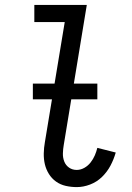

<svg xmlns="http://www.w3.org/2000/svg" viewBox="-20 -755 540 783"><path d="M293 8Q270 8 248 3Q226 -2 208.5 -14.5Q191 -27 179.5 -45.5Q168 -64 163 -85Q158 -106 158.5 -129.5Q159 -153 163 -175L244 -665H120V-735H334L240 -164Q237 -147 236.5 -129.5Q236 -112 242 -96.5Q248 -81 261.5 -71.5Q275 -62 293 -62Q309 -62 324 -70.5Q339 -79 349.5 -92.5Q360 -106 366.5 -121Q373 -136 377 -152L452 -133Q444 -105 430.5 -79.5Q417 -54 396 -33.5Q375 -13 347.5 -2.5Q320 8 293 8ZM114 -350V-414H377V-350Z"/></svg>

Font: Iosevka Slab
Style: Italic
Weight: 400
Italic angle: -9°
Monospace: yes
Designer: Belleve Invis
Foundry: Belleve Invis
Version: Version 11.1.0; ttfautohint (v1.8.3)